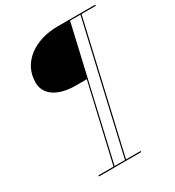

<svg xmlns="http://www.w3.org/2000/svg" viewBox="-210 -874 1047 1147"><g transform="rotate(-30 313.0 -300.0)"><path d="M132 150V142.5H236.5L359.5 -389.5H283Q239.5 -389.5 203.2 -398.2Q167 -407 140.5 -424Q114 -441 99.2 -466.2Q84.5 -491.5 84.5 -524.5Q84.5 -577 106.2 -618.8Q128 -660.5 166.8 -689.8Q205.5 -719 256.5 -734.5Q307.5 -750 366 -750H626V-742.5H527L323 142.5H423.5V150ZM244 142.5H315.5L519.5 -742.5H448Z"/></g></svg>

Font: Bodoni Moda 28pt
Style: Italic
Weight: 400
Italic angle: -13°
Designer: Owen Earl
Foundry: indestructible type
Version: Version 2.004